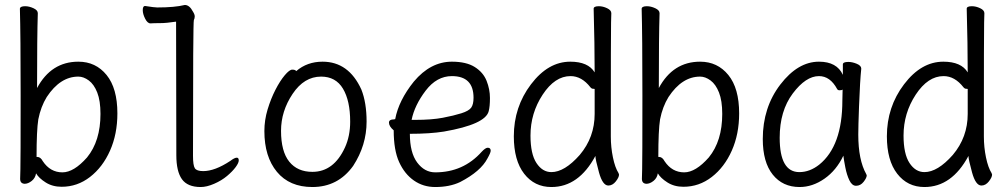

<svg xmlns="http://www.w3.org/2000/svg" viewBox="-20 -734 4040 772"><path d="M228 17Q191 17 163.5 -0.5Q136 -18 125 -37Q122 -18 107.5 -6.5Q93 5 79 5Q61 4 61 -15Q61 -27 62 -54Q63 -81 63 -350Q63 -591 60 -699Q61 -709 81 -709Q97 -709 114.5 -701Q132 -693 132 -681Q129 -589 129 -380Q186 -486 295 -486Q365 -486 408.5 -432.5Q452 -379 452 -278Q452 -195 422.5 -128.5Q393 -62 342 -22.5Q291 17 228 17ZM231 -41Q277 -41 330 -101Q384 -167 384 -276Q384 -329 371 -362Q358 -395 337 -410.5Q316 -426 295 -426Q222 -426 168 -344Q144 -305 134 -254Q127 -210 127 -103Q128 -103 130 -103Q143 -103 152 -86Q182 -41 231 -41Z M787 18Q734 18 711.5 -13.5Q689 -45 689 -110L688 -647Q649 -641 623.5 -641Q598 -641 585 -640Q573 -640 563.5 -659Q554 -678 554 -693Q554 -710 563 -710Q601 -704 612 -704Q683 -704 723 -714Q742 -714 756 -687Q763 -676 763 -668Q763 -660 759.5 -653.5Q756 -647 756 -108Q756 -69 763.5 -57.5Q771 -46 797 -46Q844 -46 906 -87Q923 -100 932 -100Q940 -100 940 -89Q940 -79 927.5 -62Q915 -45 893 -26.5Q871 -8 841 5Q811 18 787 18Z M1236 18Q1144 18 1093.5 -43Q1043 -104 1043 -207Q1043 -251 1056 -294Q1069 -337 1087.5 -373Q1106 -409 1125 -431.5Q1144 -454 1155 -454Q1168 -454 1171 -448Q1215 -486 1277 -486Q1382 -486 1433 -374Q1454 -321 1454 -245Q1454 -150 1400 -67Q1339 18 1236 18ZM1236 -43Q1322 -43 1367 -141Q1388 -187 1388 -245Q1388 -329 1359 -377.5Q1330 -426 1271 -426Q1203 -426 1156.5 -356.5Q1110 -287 1110 -208Q1110 -125 1143 -84Q1176 -43 1236 -43Z M1730 18Q1682 18 1644.5 -8Q1607 -34 1585 -82Q1563 -130 1563 -210Q1544 -226 1544 -241Q1544 -254 1564 -254L1569 -255Q1583 -330 1644 -406Q1711 -486 1797 -486Q1855 -486 1889 -464.5Q1923 -443 1936.5 -409Q1950 -375 1950 -340Q1950 -306 1945 -287Q1932 -234 1765 -205Q1709 -196 1628 -196Q1628 -120 1657.5 -80.5Q1687 -41 1730 -41Q1843 -41 1917 -124Q1932 -140 1941 -140Q1953 -140 1953 -128Q1953 -120 1940 -97Q1913 -45 1830 -2Q1788 18 1730 18ZM1635 -252H1650Q1716 -252 1760.5 -260.5Q1805 -269 1835 -278.5Q1865 -288 1874.5 -301Q1884 -314 1884 -341Q1884 -428 1797 -428Q1736 -428 1691.5 -369.5Q1647 -311 1635 -252Z M2197 18Q2129 18 2087.5 -35.5Q2046 -89 2046 -186Q2046 -304 2115 -395Q2184 -486 2273 -486Q2345 -486 2371 -443Q2371 -555 2367 -699Q2367 -709 2388 -709Q2404 -709 2421 -701Q2438 -693 2438 -681Q2438 -669 2437 -643.5Q2436 -618 2436 -185Q2436 -142 2444.5 -101Q2453 -60 2467 -38L2469 -32Q2469 -21 2456 -4.5Q2443 12 2426 12Q2403 12 2388.5 -40.5Q2374 -93 2374 -107Q2307 18 2197 18ZM2197 -42Q2250 -42 2311 -111Q2371 -182 2371 -276V-376Q2371 -377 2365 -377Q2359 -377 2354 -383Q2319 -428 2274 -428Q2211 -428 2162 -353.5Q2113 -279 2113 -189Q2113 -115 2137 -78.5Q2161 -42 2197 -42Z M2728 17Q2691 17 2663.5 -0.5Q2636 -18 2625 -37Q2622 -18 2607.5 -6.5Q2593 5 2579 5Q2561 4 2561 -15Q2561 -27 2562 -54Q2563 -81 2563 -350Q2563 -591 2560 -699Q2561 -709 2581 -709Q2597 -709 2614.5 -701Q2632 -693 2632 -681Q2629 -589 2629 -380Q2686 -486 2795 -486Q2865 -486 2908.5 -432.5Q2952 -379 2952 -278Q2952 -195 2922.5 -128.5Q2893 -62 2842 -22.5Q2791 17 2728 17ZM2731 -41Q2777 -41 2830 -101Q2884 -167 2884 -276Q2884 -329 2871 -362Q2858 -395 2837 -410.5Q2816 -426 2795 -426Q2722 -426 2668 -344Q2644 -305 2634 -254Q2627 -210 2627 -103Q2628 -103 2630 -103Q2643 -103 2652 -86Q2682 -41 2731 -41Z M3195 18Q3127 18 3087 -32Q3047 -82 3047 -175Q3047 -302 3117.5 -394Q3188 -486 3273 -486Q3345 -486 3369 -433V-475Q3369 -485 3391 -485Q3407 -485 3425 -477.5Q3443 -470 3443 -458Q3438 -411 3434 -306Q3431 -225 3431 -193Q3431 -91 3463 -34L3465 -29Q3465 -19 3452.5 -3Q3440 13 3422 13Q3406 13 3395.5 -8.5Q3385 -30 3379 -60.5Q3373 -91 3371 -108Q3343 -49 3295 -15.5Q3247 18 3195 18ZM3194 -42Q3236 -42 3274 -72Q3367 -147 3367 -330Q3367 -356 3368 -374Q3365 -371 3355 -371Q3349 -371 3346 -376Q3318 -428 3273 -428Q3220 -428 3167.5 -358Q3115 -288 3115 -180Q3115 -42 3194 -42Z M3697 18Q3629 18 3587.5 -35.5Q3546 -89 3546 -186Q3546 -304 3615 -395Q3684 -486 3773 -486Q3845 -486 3871 -443Q3871 -555 3867 -699Q3867 -709 3888 -709Q3904 -709 3921 -701Q3938 -693 3938 -681Q3938 -669 3937 -643.5Q3936 -618 3936 -185Q3936 -142 3944.5 -101Q3953 -60 3967 -38L3969 -32Q3969 -21 3956 -4.5Q3943 12 3926 12Q3903 12 3888.5 -40.5Q3874 -93 3874 -107Q3807 18 3697 18ZM3697 -42Q3750 -42 3811 -111Q3871 -182 3871 -276V-376Q3871 -377 3865 -377Q3859 -377 3854 -383Q3819 -428 3774 -428Q3711 -428 3662 -353.5Q3613 -279 3613 -189Q3613 -115 3637 -78.5Q3661 -42 3697 -42Z"/></svg>

Font: LXGW WenKai Mono Lite
Style: Regular
Weight: 400
Monospace: yes
Designer: LXGW / Fontworks Inc.
Foundry: LXGW / Fontworks Inc.
Version: Version 1.520; June 14, 2025